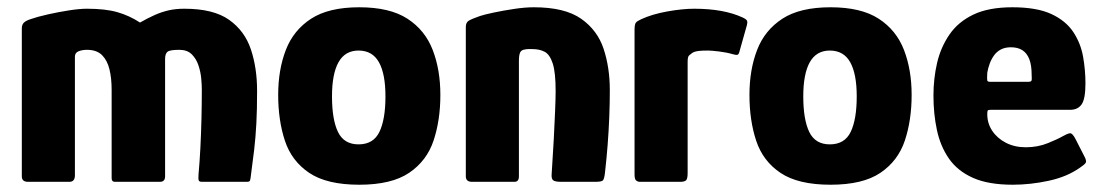

<svg xmlns="http://www.w3.org/2000/svg" viewBox="-20 -500 3031 528"><path d="M57 0Q40 0 40 -15V-422Q40 -432 45.5 -437.5Q51 -443 63 -447Q83 -454 112 -460.5Q141 -467 170 -471.5Q199 -476 219 -476Q270 -476 303 -466.5Q336 -457 365 -438Q386 -450 405 -458.5Q424 -467 443.5 -471.5Q463 -476 487 -476Q567 -476 610 -445.5Q653 -415 670 -364Q687 -313 687 -250Q687 -199 685 -161Q683 -123 679 -88.5Q675 -54 669 -10Q668 -3 666 -1.5Q664 0 659 0H535Q528 0 526.5 -4Q525 -8 526 -21Q529 -54 531 -92.5Q533 -131 534 -172.5Q535 -214 535 -254Q535 -265 533.5 -283Q532 -301 526 -319.5Q520 -338 507.5 -350.5Q495 -363 473 -363Q447 -363 440.5 -357.5Q434 -352 434 -338Q434 -298 434 -257.5Q434 -217 434 -176.5Q434 -136 434 -96Q434 -56 434 -15Q434 0 420 0H296Q287 0 287 -10V-253Q287 -285 281 -309.5Q275 -334 260.5 -348.5Q246 -363 219 -363Q213 -363 207 -362Q201 -361 196 -359Q186 -355 186 -344V-18Q186 0 171 0Z M968 8Q879 8 830.5 -24.5Q782 -57 763.5 -113Q745 -169 745 -239Q745 -308 766 -362.5Q787 -417 835.5 -448.5Q884 -480 968 -480Q1052 -480 1100.5 -448.5Q1149 -417 1170 -362.5Q1191 -308 1191 -239Q1191 -170 1172.5 -114Q1154 -58 1105.5 -25Q1057 8 968 8ZM966 -103Q1007 -103 1023.5 -137.5Q1040 -172 1040 -235Q1040 -297 1022 -329Q1004 -361 966 -361Q929 -361 911 -329Q893 -297 893 -235Q893 -171 909.5 -137Q926 -103 966 -103Z M1278 0Q1261 0 1261 -15Q1261 -118 1261 -220.5Q1261 -323 1261 -426Q1261 -438 1269 -443Q1277 -448 1300 -456Q1312 -460 1338 -465.5Q1364 -471 1394 -475.5Q1424 -480 1448 -480Q1533 -480 1578 -448.5Q1623 -417 1640 -365.5Q1657 -314 1657 -252Q1657 -217 1655.5 -178.5Q1654 -140 1651 -101.5Q1648 -63 1644 -28Q1642 -7 1637.5 -3.5Q1633 0 1617 0H1523Q1507 0 1501.5 -4Q1496 -8 1497 -21Q1497 -25 1499 -53Q1501 -81 1503 -119.5Q1505 -158 1506.5 -194Q1508 -230 1508 -250Q1508 -301 1500 -325.5Q1492 -350 1478 -357.5Q1464 -365 1444 -365Q1437 -365 1432.5 -365Q1428 -365 1424 -364Q1414 -363 1410.5 -356Q1407 -349 1407 -332Q1407 -294 1407 -241.5Q1407 -189 1407 -131Q1407 -73 1407 -15Q1407 0 1395 0Z M1889 -476Q1970 -476 2022 -452Q2033 -447 2034.5 -442.5Q2036 -438 2034 -431L2014 -360Q2012 -351 2008.5 -349.5Q2005 -348 1995 -351Q1978 -356 1957 -358.5Q1936 -361 1927 -361Q1911 -361 1902.5 -360Q1894 -359 1890 -357.5Q1886 -356 1883 -354Q1879 -351 1875 -347.5Q1871 -344 1871 -330V-24Q1871 -8 1866.5 -4Q1862 0 1851 0H1739Q1734 0 1729.5 -3.5Q1725 -7 1725 -20V-417Q1725 -433 1728.5 -437.5Q1732 -442 1743 -447Q1773 -461 1815 -468.5Q1857 -476 1889 -476Z M2264 8Q2175 8 2126.5 -24.5Q2078 -57 2059.5 -113Q2041 -169 2041 -239Q2041 -308 2062 -362.5Q2083 -417 2131.5 -448.5Q2180 -480 2264 -480Q2348 -480 2396.5 -448.5Q2445 -417 2466 -362.5Q2487 -308 2487 -239Q2487 -170 2468.5 -114Q2450 -58 2401.5 -25Q2353 8 2264 8ZM2262 -103Q2303 -103 2319.5 -137.5Q2336 -172 2336 -235Q2336 -297 2318 -329Q2300 -361 2262 -361Q2225 -361 2207 -329Q2189 -297 2189 -235Q2189 -171 2205.5 -137Q2222 -103 2262 -103Z M2547 -237Q2547 -284 2557 -327Q2567 -370 2591 -405Q2615 -440 2657 -460Q2699 -480 2764 -480Q2831 -480 2871 -461.5Q2911 -443 2931.5 -412Q2952 -381 2958.5 -344Q2965 -307 2965 -271Q2965 -228 2954.5 -213Q2944 -198 2923 -198H2704Q2697 -198 2696 -195.5Q2695 -193 2695 -186Q2695 -161 2708.5 -140.5Q2722 -120 2746 -107.5Q2770 -95 2801 -95Q2834 -95 2862 -106.5Q2890 -118 2900 -124Q2914 -132 2921.5 -133.5Q2929 -135 2938 -117L2962 -70Q2969 -57 2965.5 -52Q2962 -47 2950 -39Q2915 -14 2864.5 -3Q2814 8 2765 8Q2698 8 2655.5 -11Q2613 -30 2589.5 -64Q2566 -98 2556.5 -142.5Q2547 -187 2547 -237ZM2817 -295Q2817 -321 2810.5 -337.5Q2804 -354 2791.5 -362Q2779 -370 2760 -370Q2744 -370 2732.5 -364Q2721 -358 2713.5 -347.5Q2706 -337 2701.5 -324.5Q2697 -312 2695 -300Q2694 -282 2695 -278.5Q2696 -275 2703 -275H2807Q2815 -275 2816.5 -278Q2818 -281 2817 -295Z"/></svg>

Font: Glory ExtraBold
Style: Regular
Weight: 800
Designer: Robert Leuschke
Foundry: Robert Leuschke
Version: Version 1.011